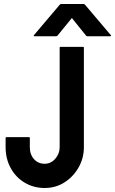

<svg xmlns="http://www.w3.org/2000/svg" viewBox="-20 -929 575 959"><path d="M203 10Q148 10 103.5 -16.5Q59 -43 33.5 -89.5Q8 -136 8 -194V-240Q8 -244 12 -244H125Q129 -244 129 -240V-194Q129 -157 150 -134Q171 -111 203 -111Q234 -111 256 -136Q278 -161 278 -194V-691Q278 -695 282 -695H395Q399 -695 399 -691V-194Q399 -139 372.5 -92.5Q346 -46 302 -18Q258 10 203 10ZM153 -748Q145 -748 150 -754L278 -905Q281 -909 285 -909H398Q402 -909 405 -905L533 -754Q538 -748 530 -748H416Q412 -748 409 -752L339 -839L268 -752Q265 -748 261 -748Z"/></svg>

Font: AL Dynamic
Style: Regular
Weight: 400
Version: Version 1.000; ttfautohint (v1.8.2) -l 8 -r 50 -G 200 -x 14 